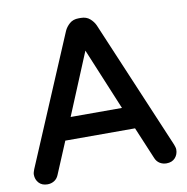

<svg xmlns="http://www.w3.org/2000/svg" viewBox="-81 -791 859 884"><g transform="rotate(-10 348.5 -349.0)"><path d="M22 -64 277 -666Q285 -684 301.5 -698.5Q318 -713 344 -713H354Q380 -713 396.5 -698.5Q413 -684 421 -666L676 -64Q678 -58 680 -52Q682 -46 682 -40Q682 -17 667.5 -1Q653 15 627 15Q610 15 596 6.5Q582 -2 575 -19L512 -169H186L123 -19Q116 -2 102 6.5Q88 15 71 15Q45 15 30.5 -1Q16 -17 16 -40Q16 -46 18 -52Q20 -58 22 -64ZM469 -272 349 -561 229 -272Z"/></g></svg>

Font: Varela Round Precious
Style: Medium
Weight: 500
Designer: Joe Prince
Foundry: Joe Prince
Version: Version 1.000